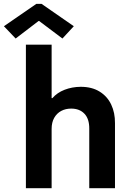

<svg xmlns="http://www.w3.org/2000/svg" viewBox="-82 -986 673 1006"><path d="M53.7 -752H188.5V-471.7H192.4Q217.3 -500.5 256.3 -515.6Q295.4 -530.8 340.8 -531.2Q399.4 -531.2 439.9 -506.1Q480.5 -481 500.7 -438Q521 -395 520.5 -340.8V0H385.7V-311.5Q386.2 -362.8 360.6 -389.9Q335 -417 291 -417Q261.7 -417 238.8 -404.8Q215.8 -392.6 202.1 -368.7Q188.5 -344.7 188.5 -310.5V0H53.7ZM-61.5 -848.6 108.4 -965.8H135.7L304.7 -848.6L245.1 -784.2L123 -876H120.1L0 -784.2Z"/></svg>

Font: Reddit Sans Vanilla
Style: Bold
Weight: 700
Designer: Stephen Hutchings
Foundry: Reddit
Version: Version 1.013